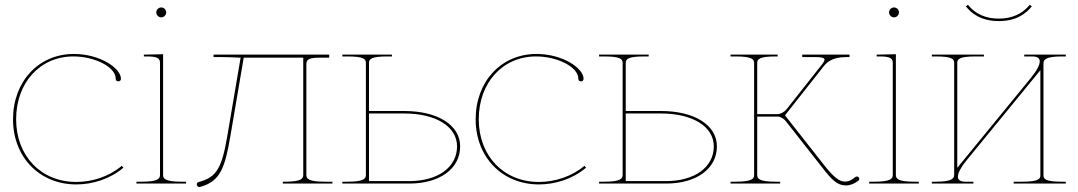

<svg xmlns="http://www.w3.org/2000/svg" viewBox="-20 -740 4344 774"><path d="M276 -512.5C361 -512.5 446.5 -470.5 446.5 -422.5C446.5 -416 450.5 -412 457 -412C463.5 -412 467.5 -416 467.5 -422.5C467.5 -465 383.5 -522.5 277.5 -522.5C136 -522.5 32.5 -412 32.5 -259C32.5 -106.5 139.5 3.5 287.5 3.5C353.5 3.5 424 -18.5 477.5 -64L471 -71.5C419.5 -28 351.5 -6.5 287.5 -6.5C145 -6.5 45 -112 45 -259C45 -407 141.5 -512.5 276 -512.5Z M610 -690C610 -679 619.5 -670 630 -670C641 -670 650 -679.5 650 -690C650 -701 640.5 -710 630 -710C619 -710 610 -700.5 610 -690ZM637.5 -35V-521.5L572.5 -520H560V-512.5H572.5C611 -512.5 625 -506 625 -487.5V-35C625 -20.5 618.5 -7.5 550 -7.5H530V0H730V-7.5H712.5C644 -7.5 637.5 -20.5 637.5 -35Z M1307 -520H841V-510H860C917 -510 933 -507.5 947.5 -507.5H950L896 -190C874.5 -65.5 854.5 -25 781.5 -6.5C779 -6 776 -4 775 -2.5C772 1.5 773 8.5 777.5 12C780 14 783 14.5 786.5 13.5C869.5 -8.5 887 -66.5 908.5 -190L962.5 -507.5H1202.5V-35C1202.5 -20.5 1196 -7.5 1127.5 -7.5H1120V0H1320V-7.5H1290C1221.5 -7.5 1215 -20.5 1215 -35V-482.5C1215 -501 1229 -507.5 1267.5 -507.5H1307Z M1560 -520H1360V-512.5H1380C1446 -512.5 1455 -502 1455 -486.5V-35C1455 -20.5 1448.5 -7.5 1380 -7.5H1360V0H1630C1753 0 1835 -60 1835 -150C1835 -235.5 1745 -292.5 1610 -292.5H1467.5V-486.5C1467.5 -502 1476.5 -512.5 1542.5 -512.5H1560ZM1467.5 -282.5H1610C1737.5 -282.5 1822.5 -229.5 1822.5 -150C1822.5 -66 1745.5 -10 1630 -10H1467.5Z M2141 -512.5C2226 -512.5 2311.5 -470.5 2311.5 -422.5C2311.5 -416 2315.5 -412 2322 -412C2328.5 -412 2332.5 -416 2332.5 -422.5C2332.5 -465 2248.5 -522.5 2142.5 -522.5C2001 -522.5 1897.5 -412 1897.5 -259C1897.5 -106.5 2004.5 3.5 2152.5 3.5C2218.5 3.5 2289 -18.5 2342.5 -64L2336 -71.5C2284.5 -28 2216.5 -6.5 2152.5 -6.5C2010 -6.5 1910 -112 1910 -259C1910 -407 2006.5 -512.5 2141 -512.5Z M2595 -520H2395V-512.5H2415C2481 -512.5 2490 -502 2490 -486.5V-35C2490 -20.5 2483.5 -7.5 2415 -7.5H2395V0H2665C2788 0 2870 -60 2870 -150C2870 -235.5 2780 -292.5 2645 -292.5H2502.5V-486.5C2502.5 -502 2511.5 -512.5 2577.5 -512.5H2595ZM2502.5 -282.5H2645C2772.5 -282.5 2857.5 -229.5 2857.5 -150C2857.5 -66 2780.5 -10 2665 -10H2502.5Z M2925 -520V-512.5H2945C3011 -512.5 3020 -501.5 3020 -486V-35C3020 -20.5 3013.5 -7.5 2945 -7.5H2925V0H3125V-7.5H3107.5C3039 -7.5 3032.5 -20.5 3032.5 -35V-270H3116C3127 -270 3142 -259.5 3147.5 -252L3294 -65.5C3333.5 -15 3354 7.5 3391 7.5C3408.5 7.5 3426 -0.5 3439.5 -11C3442.5 -13 3444 -16 3444 -19C3444 -24.5 3439.5 -28.5 3434.5 -28.5C3432.5 -28.5 3429.5 -27.5 3427.5 -26C3413 -14.5 3403.5 -8 3384.5 -8C3362 -8 3336.5 -31 3304.5 -71.5L3144.5 -275L3301.5 -474C3334 -515 3386 -509 3404.5 -510V-520H3214V-510H3265.5C3288.5 -510 3304 -507.5 3304 -500C3304 -496.5 3302 -490.5 3293.5 -480L3150 -298.5C3143 -290 3127 -280 3116 -280H3032.5V-486C3032.5 -501.5 3041.5 -512.5 3107.5 -512.5H3115V-520Z M3564 -690C3564 -679 3573.5 -670 3584 -670C3595 -670 3604 -679.5 3604 -690C3604 -701 3594.5 -710 3584 -710C3573 -710 3564 -700.5 3564 -690ZM3591.5 -35V-521.5L3526.5 -520H3514V-512.5H3526.5C3565 -512.5 3579 -506 3579 -487.5V-35C3579 -20.5 3572.5 -7.5 3504 -7.5H3484V0H3684V-7.5H3666.5C3598 -7.5 3591.5 -20.5 3591.5 -35Z M4006.5 -665C3956 -665 3914 -681.5 3882 -720.5L3873.5 -714.5C3893.5 -689.5 3931 -655 4006.5 -655C4080 -655 4118.5 -688 4139.5 -714.5L4131 -720.5C4101 -683.5 4059 -665 4006.5 -665ZM4276.5 -520H4109V-512.5H4141C4162.5 -512.5 4171.5 -505 4171.5 -492.5C4171.5 -476.5 4157 -451.5 4133 -422.5L3839 -63.5V-486.5C3839 -501 3845.5 -512.5 3914 -512.5H3946.5V-520H3736.5V-512.5H3751.5C3820 -512.5 3826.5 -501 3826.5 -486.5V-36C3826.5 -21.5 3820 -7.5 3751.5 -7.5H3736.5V0H3904V-7.5H3872C3850.5 -7.5 3841.5 -15 3841.5 -28C3841.5 -44 3856 -69 3880 -98L4174 -457V-33.5C4174 -19 4167.5 -7.5 4099 -7.5H4066.5V0H4276.5V-7.5H4261.5C4193 -7.5 4186.5 -19 4186.5 -33.5V-484C4186.5 -498.5 4193 -512.5 4261.5 -512.5H4276.5Z"/></svg>

Font: Znikomit
Style: Regular
Weight: 100
Designer: gluk
Foundry: gluk
Version: Version 0.55